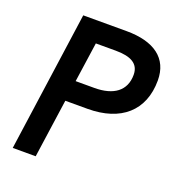

<svg xmlns="http://www.w3.org/2000/svg" viewBox="-128 -799 822 900"><g transform="rotate(20 283.5 -348.5)"><path d="M36 0H150.5L192 -292H303C468 -292 567 -378 567 -529.5C567 -639.5 488.5 -697 350 -697H134ZM206 -395 234.5 -593.5H333.5C408.5 -593.5 451.5 -571.5 451.5 -515.5C451.5 -436 395 -395 299.5 -395Z"/></g></svg>

Font: HK Grotesk SemiBold
Style: Italic
Weight: 600
Italic angle: -16°
Designer: Alfredo Marco Pradil
Foundry: Hanken Design Co.
Version: Version 3.001;FEAKit 1.0